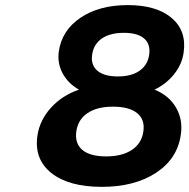

<svg xmlns="http://www.w3.org/2000/svg" viewBox="-20 -727 743 754"><path d="M127 -194.8Q136.2 -255.4 179.9 -303.7Q223.6 -352.1 290 -375Q247.1 -399.4 225.8 -439.2Q204.6 -479 210.9 -524.9Q223.1 -608.4 296.6 -657.7Q370.1 -707 481.9 -707Q594.2 -707 653.8 -656.7Q713.4 -606.4 701.2 -521Q694.8 -474.6 663.8 -435.8Q632.8 -397 586.9 -375Q643.6 -352.1 671.4 -304.2Q699.2 -256.3 689.9 -196.8Q676.3 -103 592.3 -48.1Q508.3 6.8 379.9 6.8Q250 6.8 181.6 -47.6Q113.3 -102.1 127 -194.8ZM279.8 -211.9Q272.9 -164.1 303.2 -138.4Q333.5 -112.8 397 -112.8Q459.5 -112.8 498 -138.4Q536.6 -164.1 543 -210.9Q549.8 -257.3 518.6 -282.7Q487.3 -308.1 423.8 -308.1Q361.3 -308.1 324 -283Q286.6 -257.8 279.8 -211.9ZM341.8 -512.2Q335.9 -471.7 362.5 -449.2Q389.2 -426.8 442.9 -426.8Q496.1 -426.8 528.1 -449.2Q560.1 -471.7 565.9 -512.2Q571.8 -553.7 545.9 -575.9Q520 -598.1 466.8 -598.1Q412.6 -598.1 380.1 -575.9Q347.7 -553.7 341.8 -512.2Z"/></svg>

Font: Trueno SemiBold
Style: Italic
Weight: 600
Designer: Julieta Ulanovsky
Foundry: Julieta Ulanovsky
Version: Version 3.001b | FøM Fix